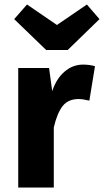

<svg xmlns="http://www.w3.org/2000/svg" viewBox="-20 -833 462 853"><path d="M402 -539 377 -386Q347 -393 329 -393Q283 -393 258.5 -362Q234 -331 219 -267V0H61V-531H198L212 -428Q230 -483 266.5 -514.5Q303 -546 349 -546Q377 -546 402 -539ZM422 -748 281 -611H185L43 -748L100 -813L233 -722L366 -813Z"/></svg>

Font: Fira Sans BGR
Style: Bold
Weight: 700
Designer: bBox Type GmbH & Carrois Corporate GbR & Edenspiekermann AG
Foundry: bBox Type GmbH & Carrois Corporate GbR & Edenspiekermann AG
Version: Version 4.301